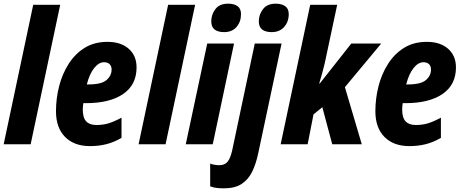

<svg xmlns="http://www.w3.org/2000/svg" viewBox="-22 -786 2517 1046"><path d="M-2 0 159 -760H306L145 0Z M468 10Q382 10 332.5 -40Q283 -90 283 -180Q283 -249 300 -316Q317 -383 352 -438Q387 -493 439.5 -525.5Q492 -558 564 -558Q636 -558 679 -520.5Q722 -483 722 -419Q722 -324 649 -274Q576 -224 446 -224H432Q429 -206 429 -189Q429 -145 447.5 -125Q466 -105 503 -105Q539 -105 569 -114Q599 -123 640 -145V-35Q599 -11 557.5 -0.5Q516 10 468 10ZM459 -326Q531 -326 558.5 -350Q586 -374 586 -407Q586 -426 575 -436.5Q564 -447 545 -447Q516 -447 490.5 -414.5Q465 -382 451 -326Z M733 0 894 -760H1041L880 0Z M1199 -611Q1166 -611 1147.5 -625Q1129 -639 1129 -670Q1129 -707 1151.5 -736.5Q1174 -766 1221 -766Q1253 -766 1272 -752.5Q1291 -739 1291 -709Q1291 -667 1266.5 -639Q1242 -611 1199 -611ZM990 0 1107 -549H1253L1137 0Z M1458 -611Q1425 -611 1406.5 -625Q1388 -639 1388 -670Q1388 -707 1411 -736.5Q1434 -766 1480 -766Q1512 -766 1531.5 -752.5Q1551 -739 1551 -709Q1551 -667 1526 -639Q1501 -611 1458 -611ZM1198 240Q1179 240 1159.5 238Q1140 236 1123 229V105Q1134 110 1148.5 112Q1163 114 1173 114Q1202 114 1217.5 95.5Q1233 77 1243 33L1366 -549H1512L1385 48Q1373 106 1352 149Q1331 192 1294.5 216Q1258 240 1198 240Z M1507 0 1668 -760H1815L1747 -441Q1741 -415 1733 -386Q1725 -357 1717 -331H1720L1892 -549H2055L1857 -311L1949 0H1788L1734 -202L1686 -163L1654 0Z M2208 10Q2122 10 2072.5 -40Q2023 -90 2023 -180Q2023 -249 2040 -316Q2057 -383 2092 -438Q2127 -493 2179.5 -525.5Q2232 -558 2304 -558Q2376 -558 2419 -520.5Q2462 -483 2462 -419Q2462 -324 2389 -274Q2316 -224 2186 -224H2172Q2169 -206 2169 -189Q2169 -145 2187.5 -125Q2206 -105 2243 -105Q2279 -105 2309 -114Q2339 -123 2380 -145V-35Q2339 -11 2297.5 -0.5Q2256 10 2208 10ZM2199 -326Q2271 -326 2298.5 -350Q2326 -374 2326 -407Q2326 -426 2315 -436.5Q2304 -447 2285 -447Q2256 -447 2230.5 -414.5Q2205 -382 2191 -326Z"/></svg>

Font: Noto Sans Condensed ExtraBold
Style: Italic
Weight: 800
Width: 3
Italic angle: -12°
Designer: Monotype Design Team
Foundry: Monotype Imaging Inc.
Version: Version 2.013; ttfautohint (v1.8.4.7-5d5b)